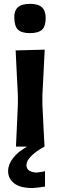

<svg xmlns="http://www.w3.org/2000/svg" viewBox="-20 -759 312 994"><path d="M62.5 0Q65 -54.5 67.5 -104.8Q70 -155 72.5 -217V-267Q69 -338.5 66.2 -391.2Q63.5 -444 61 -498L211.5 -502Q208.5 -447 206 -393.5Q203.5 -340 199.5 -267V-217Q202.5 -155 205 -104.8Q207.5 -54.5 210.5 0ZM134.5 -587.5Q92 -587.5 73 -605.5Q54 -623.5 54 -671.5Q54 -705 73.2 -722Q92.5 -739 135.5 -739Q178.5 -739 197.5 -720.8Q216.5 -702.5 216.5 -666.5Q216.5 -622 197.2 -604.8Q178 -587.5 134.5 -587.5ZM148.5 214.5Q84 214.5 53 189.8Q22 165 22 127Q22 92.5 47.5 59.5Q73 26.5 117.5 2V-23.5L183 -31L210 0Q166 24 141.5 49Q117 74 117 95.5Q117 115 130.8 124Q144.5 133 168.5 134.5Q199 131 213 127.5V207Q194.5 209.5 175.5 212Q156.5 214.5 148.5 214.5Z"/></svg>

Font: Commissioner Loud SemiBold
Style: Regular
Weight: 600
Designer: Kostas Bartsokas
Foundry: Kostas Bartsokas
Version: Version 1.000; ttfautohint (v1.8.3)